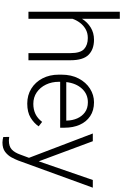

<svg xmlns="http://www.w3.org/2000/svg" viewBox="266 -1056 1003 1576"><g transform="rotate(90 768.0 -268.5)"><path d="M134.8 -750V-439.5Q162.1 -483.9 206.1 -511Q250 -538.1 306.6 -538.1Q385.7 -538.1 430.4 -493.4Q475.1 -448.7 475.1 -344.2V0H416.5V-344.7Q416.5 -426.3 383.1 -456.8Q349.6 -487.3 292.5 -487.3Q251 -487.3 219.7 -469.2Q188.5 -451.2 167.2 -422.6Q146 -394 134.8 -361.8V0H76.7V-750Z M830.6 9.8Q761.7 9.8 708 -23.4Q654.3 -56.6 623.8 -115.2Q593.3 -173.8 593.3 -249.5V-270.5Q593.3 -352.1 624.8 -412.1Q656.2 -472.2 708 -505.1Q759.8 -538.1 819.8 -538.1Q887.2 -538.1 933.8 -506.8Q980.5 -475.6 1004.6 -421.1Q1028.8 -366.7 1028.8 -295.9V-260.3H651.9V-249.5Q651.9 -191.4 674.8 -143.8Q697.8 -96.2 738.5 -68.1Q779.3 -40 833 -40Q879.4 -40 915.8 -57.4Q952.1 -74.7 981 -112.3L1017.6 -84Q991.7 -45.4 946.5 -17.8Q901.4 9.8 830.6 9.8ZM819.8 -487.8Q752.9 -487.8 708.3 -439.2Q663.6 -390.6 654.3 -310.5H970.2V-316.9Q969.2 -361.3 952.4 -400.1Q935.5 -439 902.6 -463.4Q869.6 -487.8 819.8 -487.8Z M1139.6 -528.3 1304.7 -84.5 1458 -528.3H1521L1297.9 84.5Q1288.6 108.4 1272.5 138.7Q1256.3 168.9 1227.3 191.2Q1198.2 213.4 1149.9 213.4Q1140.6 213.4 1126 211.2Q1111.3 209 1105 206.5L1104.5 157.7Q1109.9 158.7 1120.1 159.7Q1130.4 160.6 1134.3 160.6Q1182.1 160.6 1207.8 136.7Q1233.4 112.8 1250 65.4L1275.9 -4.4L1076.2 -528.3Z"/></g></svg>

Font: Vazirmatn RD FD ExtraLight
Style: Regular
Weight: 200
Designer: Saber Rastikerdar
Foundry: Saber Rastikerdar
Version: Version 33.003